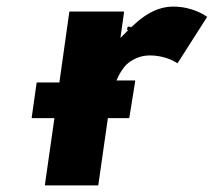

<svg xmlns="http://www.w3.org/2000/svg" viewBox="-20 -555 648 582"><path d="M365 -464H369L364 -459L345 -440L356 -518L355 -520H191L190 -518L160 -305H92L91 -304L76 -198L77 -197H145L116 6L117 7H277L278 6L307 -197H371L372 -198L390 -310L389 -311H333L340 -326C346 -337 352 -347 362 -358V-359H363C379 -374 404 -387 434 -387C475 -387 505 -372 518 -363L608 -504C602 -508 564 -535 505 -535C452 -535 410 -503 383 -477L381 -475H380L376 -471V-474H367Z"/></svg>

Font: Hussar Woodtype
Style: SeBdObl
Weight: 900
Foundry: Cannot Into Space Fonts
Version: Version 1.07